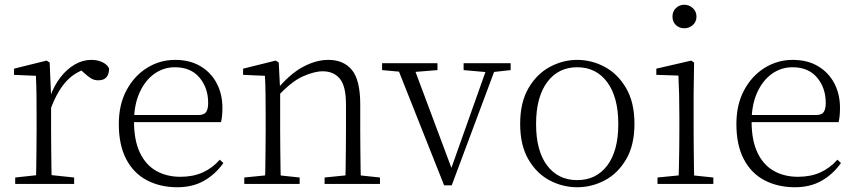

<svg xmlns="http://www.w3.org/2000/svg" viewBox="-20 -774 3603 808"><path d="M44 0V-27L155 -39H178L292 -27V0ZM131 0Q132 -24 132.5 -64.5Q133 -105 133.5 -149Q134 -193 134 -226V-281Q134 -333 133.5 -375.5Q133 -418 131 -455L39 -459V-485L176 -519L189 -511L195 -371V-370V-226Q195 -193 195.5 -149Q196 -105 196.5 -64.5Q197 -24 198 0ZM194 -318 177 -367H191Q207 -413 234 -448Q261 -483 294.5 -502.5Q328 -522 364 -522Q391 -522 411.5 -512Q432 -502 439 -486Q439 -462 428 -449Q417 -436 393 -436Q377 -436 363.5 -444Q350 -452 333 -468L310 -488H359Q303 -477 263 -436Q223 -395 194 -318Z M726 14Q655 14 599 -15Q543 -44 511.5 -103.5Q480 -163 480 -252Q480 -334 512.5 -394.5Q545 -455 599 -488.5Q653 -522 717 -522Q779 -522 823.5 -495.5Q868 -469 892 -423.5Q916 -378 916 -320Q916 -283 910 -260H510V-290H815Q839 -290 847.5 -302.5Q856 -315 856 -341Q856 -404 819.5 -447.5Q783 -491 716 -491Q668 -491 629 -463Q590 -435 567 -383.5Q544 -332 544 -263Q544 -183 569 -131Q594 -79 638 -54.5Q682 -30 739 -30Q792 -30 832.5 -48Q873 -66 905 -102L920 -88Q887 -41 839 -13.5Q791 14 726 14Z M1008 0V-27L1118 -38H1138L1241 -27V0ZM1095 0Q1096 -24 1096.5 -64.5Q1097 -105 1097.5 -149Q1098 -193 1098 -226V-281Q1098 -333 1097.5 -375.5Q1097 -418 1095 -455L1003 -459V-485L1140 -519L1153 -511L1159 -393V-392V-226Q1159 -193 1159.5 -149Q1160 -105 1160.5 -64.5Q1161 -24 1162 0ZM1346 0V-27L1455 -38H1476L1579 -27V0ZM1433 0Q1434 -24 1434.5 -64Q1435 -104 1435.5 -148Q1436 -192 1436 -226V-334Q1436 -412 1410 -443Q1384 -474 1338 -474Q1303 -474 1254.5 -452.5Q1206 -431 1148 -368L1138 -398H1146Q1200 -463 1255 -492.5Q1310 -522 1362 -522Q1426 -522 1461 -479.5Q1496 -437 1496 -335V-226Q1496 -192 1496.5 -148Q1497 -104 1497.5 -64Q1498 -24 1499 0Z M1849 6 1645 -508H1715L1887 -48H1872L1877 -60L2036 -508H2073L1881 6ZM1588 -479V-508H1821V-479L1710 -470H1687ZM1931 -479V-508H2129V-479L2048 -470H2032Z M2409 14Q2348 14 2293 -15Q2238 -44 2203.5 -103.5Q2169 -163 2169 -253Q2169 -343 2204 -403Q2239 -463 2294 -492.5Q2349 -522 2409 -522Q2470 -522 2525 -492.5Q2580 -463 2615 -403Q2650 -343 2650 -253Q2650 -163 2615 -103.5Q2580 -44 2525 -15Q2470 14 2409 14ZM2409 -16Q2489 -16 2535.5 -77.5Q2582 -139 2582 -252Q2582 -365 2535.5 -428Q2489 -491 2409 -491Q2329 -491 2282.5 -428Q2236 -365 2236 -252Q2236 -139 2282.5 -77.5Q2329 -16 2409 -16Z M2747 0V-27L2858 -38H2877L2982 -27V0ZM2835 0Q2836 -24 2837 -64.5Q2838 -105 2838.5 -149Q2839 -193 2839 -226V-281Q2839 -332 2838 -375Q2837 -418 2835 -456L2742 -459V-485L2889 -519L2901 -511L2899 -377V-226Q2899 -193 2899.5 -149Q2900 -105 2900.5 -64.5Q2901 -24 2902 0ZM2860 -655Q2839 -655 2824.5 -668.5Q2810 -682 2810 -704Q2810 -726 2824.5 -740Q2839 -754 2860 -754Q2880 -754 2895.5 -740Q2911 -726 2911 -704Q2911 -682 2895.5 -668.5Q2880 -655 2860 -655Z M3325 14Q3254 14 3198 -15Q3142 -44 3110.5 -103.5Q3079 -163 3079 -252Q3079 -334 3111.5 -394.5Q3144 -455 3198 -488.5Q3252 -522 3316 -522Q3378 -522 3422.5 -495.5Q3467 -469 3491 -423.5Q3515 -378 3515 -320Q3515 -283 3509 -260H3109V-290H3414Q3438 -290 3446.5 -302.5Q3455 -315 3455 -341Q3455 -404 3418.5 -447.5Q3382 -491 3315 -491Q3267 -491 3228 -463Q3189 -435 3166 -383.5Q3143 -332 3143 -263Q3143 -183 3168 -131Q3193 -79 3237 -54.5Q3281 -30 3338 -30Q3391 -30 3431.5 -48Q3472 -66 3504 -102L3519 -88Q3486 -41 3438 -13.5Q3390 14 3325 14Z"/></svg>

Font: Source Han Serif JP VF
Style: Regular
Weight: 250
Designer: Ryoko NISHIZUKA 西塚涼子 (kana & ideographs); Frank Grießhammer (Latin, Greek & Cyrillic); Wenlong ZHANG 张文龙 (bopomofo); San
Foundry: Adobe
Version: Version 2.001;hotconv 1.1.0;makeotfexe 2.6.0